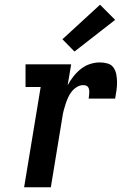

<svg xmlns="http://www.w3.org/2000/svg" viewBox="-20 -792 540 812"><path d="M82 0 152 -424H88V-520H281L266 -431Q276 -450 290 -468Q304 -486 321.5 -500Q339 -514 360 -521Q381 -528 402 -528Q419 -528 435 -523.5Q451 -519 460 -506Q469 -493 472 -476.5Q475 -460 475 -443Q475 -426 472.5 -409Q470 -392 467 -375H355Q356 -381 356.5 -387Q357 -393 357.5 -399.5Q358 -406 357 -412Q356 -418 353 -423Q350 -428 344 -430Q338 -432 332 -432Q318 -432 305 -424Q292 -416 283 -404.5Q274 -393 268 -379.5Q262 -366 257.5 -352.5Q253 -339 249.5 -325.5Q246 -312 244 -298L195 0ZM295 -574 244 -626 403 -772 467 -708Z"/></svg>

Font: Iosevka Gothic
Style: Bold Italic
Weight: 700
Italic angle: -9°
Monospace: yes
Designer: Belleve Invis
Foundry: Belleve Invis
Version: Version 15.5.1; ttfautohint (v1.8.4)